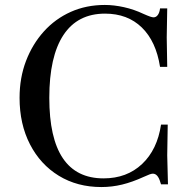

<svg xmlns="http://www.w3.org/2000/svg" viewBox="-20 -744 763 775"><path d="M389 11Q292 11 217.5 -34.5Q143 -80 101 -161.5Q59 -243 59 -349Q59 -430 85 -498Q111 -566 157 -617Q203 -668 265.5 -696Q328 -724 403 -724Q440 -724 480.5 -715Q521 -706 559 -688Q577 -680 586 -677Q595 -674 600 -674Q610 -674 617 -683.5Q624 -693 626 -710H655L653 -593L655 -474H626Q610 -577 552.5 -633Q495 -689 404 -689Q293 -689 236 -602.5Q179 -516 179 -349Q179 -24 398 -24Q492 -24 553.5 -82Q615 -140 630 -241H657L655 -117L658 0H630L627 -9Q617 -43 597 -43Q592 -43 583.5 -40Q575 -37 560 -30Q514 -9 473 1Q432 11 389 11Z"/></svg>

Font: Baskervville Medium
Style: Regular
Weight: 500
Version: Version 1.100